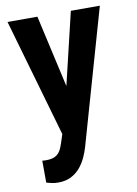

<svg xmlns="http://www.w3.org/2000/svg" viewBox="-84 -584 608 853"><g transform="rotate(-10 219.5 -157.0)"><path d="M184.6 -59.1 296.4 -528.3H427.2L253.4 79.6Q247.6 99.6 237.3 122.6Q227.1 145.5 210.4 166.3Q193.8 187 168.9 200.2Q144 213.4 109.4 213.4Q93.8 213.4 82 210.9Q70.3 208.5 56.2 204.6L55.7 105.5Q60.1 106 64.5 106.2Q68.8 106.4 72.8 106.4Q96.2 106.4 111.1 99.9Q126 93.3 135.3 79.3Q144.5 65.4 151.4 43ZM145.5 -528.3 232.4 -142.1 252 -1.5 166.5 13.2 10.7 -528.3Z"/></g></svg>

Font: Roboto Condensed SemiBold
Style: Regular
Weight: 600
Designer: Christian Robertson
Foundry: Google
Version: Version 3.008; 2023